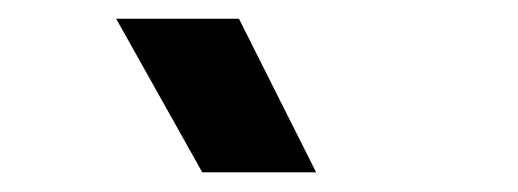

<svg xmlns="http://www.w3.org/2000/svg" viewBox="-20 -736 540 200"><path d="M101 -716.5H228.9L309.3 -556.5H190.7Z"/></svg>

Font: TASA Orbiter VF Text
Style: Regular
Weight: 400
Designer: Weizhong Zhang
Foundry: 本地遙控
Version: Version 1.001;Glyphs 3.2 (3192)